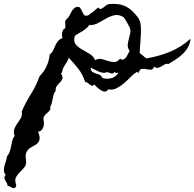

<svg xmlns="http://www.w3.org/2000/svg" viewBox="-250 -439 1002 990"><path d="M732.4 -239.3Q730.5 -214.8 719.2 -195.3Q708 -175.8 691.4 -160.2Q674.8 -144.5 655.3 -131.8Q635.7 -119.1 617.2 -108.4Q608.4 -112.3 600.1 -107.4Q591.8 -102.5 583 -97.2Q574.2 -91.8 564.9 -89.4Q555.7 -86.9 545.9 -95.7Q538.1 -79.1 526.9 -79.6Q515.6 -80.1 503.4 -82.5Q491.2 -85 480.5 -83.5Q469.7 -82 463.9 -61.5L457 -69.3Q439.5 -58.6 422.9 -41.5Q406.2 -24.4 388.2 -8.8Q370.1 6.8 350.1 16.6Q330.1 26.4 307.6 21.5Q301.8 33.2 291.5 33.2Q281.2 33.2 270.5 26.4Q259.8 19.5 250 10.7Q240.2 2 235.4 -3.9Q230.5 3.9 225.1 2.9Q219.7 2 213.9 -2.4Q208 -6.8 202.1 -11.7Q196.3 -16.6 189.5 -15.6Q175.8 -56.6 153.8 -84.5Q131.8 -112.3 104.5 -141.6Q101.6 -130.9 96.2 -122.1Q90.8 -113.3 85.4 -105Q80.1 -96.7 75.7 -87.9Q71.3 -79.1 70.3 -67.4L64.5 -59.6Q75.2 -43.9 71.8 -33.7Q68.4 -23.4 59.6 -14.6Q50.8 -5.9 43 4.4Q35.2 14.6 37.1 30.3Q30.3 36.1 27.3 46.4Q24.4 56.6 22 68.4Q19.5 80.1 17.1 91.8Q14.6 103.5 8.8 112.3Q11.7 124 6.3 130.4Q1 136.7 -6.3 143.1Q-13.7 149.4 -20.5 157.7Q-27.3 166 -25.4 179.7Q-24.4 189.5 -23.9 189Q-23.4 188.5 -23.4 198.2Q-23.4 211.9 -30.8 225.1Q-38.1 238.3 -53.7 240.2Q-43.9 264.6 -45.9 277.8Q-47.9 291 -56.2 299.3Q-64.5 307.6 -76.2 313Q-87.9 318.4 -98.1 326.2Q-108.4 334 -114.3 347.2Q-120.1 360.4 -116.2 382.8Q-112.3 408.2 -123 421.9Q-133.8 435.5 -146.5 447.8Q-159.2 460 -167.5 474.6Q-175.8 489.3 -166 516.6Q-168.9 528.3 -174.3 530.3Q-179.7 532.2 -185.5 529.8Q-191.4 527.3 -198.2 523.4Q-205.1 519.5 -210.9 519.5Q-210.9 511.7 -214.8 504.9Q-218.8 498 -222.7 491.2Q-226.6 484.4 -227.1 477.5Q-227.5 470.7 -220.7 461.9Q-229.5 453.1 -230 441.4Q-230.5 429.7 -227.1 416.5Q-223.6 403.3 -219.2 390.6Q-214.8 377.9 -213.9 367.2Q-204.1 355.5 -199.7 342.3Q-195.3 329.1 -192.9 314.9Q-190.4 300.8 -187 287.1Q-183.6 273.4 -174.8 261.7Q-181.6 240.2 -175.8 225.1Q-169.9 210 -160.6 197.3Q-151.4 184.6 -143.1 170.4Q-134.8 156.2 -137.7 135.7Q-118.2 89.8 -90.8 46.4Q-63.5 2.9 -45.9 -45.9Q-23.4 -68.4 -9.8 -97.7Q3.9 -127 5.9 -158.2Q18.6 -167 23.9 -179.2Q29.3 -191.4 34.7 -203.1Q40 -214.8 47.9 -225.6Q55.7 -236.3 72.3 -243.2Q68.4 -256.8 69.3 -265.1Q70.3 -273.4 76.2 -287.1Q85 -290 86.4 -296.4Q87.9 -302.7 86.9 -310.1Q85.9 -317.4 85.9 -325.2Q85.9 -333 91.8 -338.9Q95.7 -342.8 96.2 -343.3Q96.7 -343.8 96.7 -343.8Q96.7 -343.8 97.7 -344.2Q98.6 -344.7 101.6 -348.6Q107.4 -356.4 112.3 -366.7Q117.2 -377 123 -385.7Q128.9 -394.5 137.2 -399.9Q145.5 -405.3 159.2 -402.3Q165 -397.5 168.9 -389.6Q172.9 -381.8 176.3 -374Q179.7 -366.2 184.6 -361.3Q189.5 -356.4 198.2 -358.4Q202.1 -358.4 207 -361.3Q219.7 -370.1 231.9 -379.9Q244.1 -389.6 255.9 -400.4Q263.7 -391.6 270 -393.1Q276.4 -394.5 282.7 -399.9Q289.1 -405.3 296.4 -411.1Q303.7 -417 313.5 -418Q355.5 -421.9 386.2 -411.1Q417 -400.4 445.3 -368.2Q450.2 -362.3 456.5 -355Q462.9 -347.7 466.8 -339.8Q474.6 -325.2 476.1 -302.7Q477.5 -280.3 476.1 -255.4Q474.6 -230.5 472.7 -206.5Q470.7 -182.6 470.7 -165L504.9 -137.7Q568.4 -148.4 626 -171.9Q683.6 -195.3 732.4 -239.3ZM418.9 -175.8Q407.2 -192.4 408.7 -208Q410.2 -223.6 414.6 -239.3Q418.9 -254.9 421.9 -270Q424.8 -285.2 417 -300.8Q410.2 -314.5 403.3 -326.2Q396.5 -337.9 388.7 -349.6Q363.3 -365.2 341.8 -360.8Q320.3 -356.4 299.3 -344.7Q278.3 -333 256.8 -320.8Q235.4 -308.6 210 -309.6Q202.1 -298.8 193.4 -291.5Q184.6 -284.2 175.3 -278.3Q166 -272.5 155.8 -267.1Q145.5 -261.7 135.7 -253.9Q127.9 -226.6 139.6 -211.4Q151.4 -196.3 170.9 -185.1Q190.4 -173.8 210.9 -162.1Q231.4 -150.4 240.2 -128.9Q258.8 -138.7 275.4 -134.3Q292 -129.9 308.1 -124.5Q324.2 -119.1 339.4 -119.1Q354.5 -119.1 369.1 -136.7Q378.9 -128.9 386.7 -132.3Q394.5 -135.7 399.9 -143.1Q405.3 -150.4 409.7 -160.2Q414.1 -169.9 418.9 -175.8ZM361.3 -63.5Q356.4 -63.5 350.1 -63Q343.8 -62.5 340.8 -69.3L335 -61.5Q326.2 -58.6 318.4 -62Q310.5 -65.4 301.8 -67.4Q292 -62.5 280.8 -64Q269.5 -65.4 258.3 -70.3Q247.1 -75.2 236.3 -81.1Q225.6 -86.9 216.8 -90.8Q218.8 -74.2 226.1 -68.8Q233.4 -63.5 243.2 -60.5Q252.9 -57.6 262.7 -53.7Q272.5 -49.8 278.3 -36.1Q302.7 -30.3 323.7 -35.6Q344.7 -41 361.3 -63.5Z"/></svg>

Font: Homemade Apple
Style: Regular
Weight: 400
Designer: Font Diner, Inc
Foundry: Font Diner, Inc
Version: Version 1.000